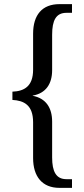

<svg xmlns="http://www.w3.org/2000/svg" viewBox="-20 -780 407 928"><path d="M267 128H328V86H301C251 86 232 49 232 -19V-192C232 -259 202 -305 138 -317V-318C202 -329 232 -375 232 -441V-612C232 -682 251 -718 301 -718H328V-760H267C184 -760 140 -708 140 -617V-443C140 -362 96 -339 40 -337V-297C96 -294 140 -272 140 -189V-16C140 73 184 128 267 128Z"/></svg>

Font: Noto Serif Lao Condensed
Style: Regular
Weight: 400
Width: 3
Designer: Monotype Design Team
Foundry: Monotype Imaging Inc.
Version: Version 2.003